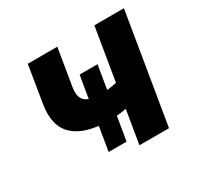

<svg xmlns="http://www.w3.org/2000/svg" viewBox="-123 -683 844 824"><g transform="rotate(-30 299.5 -271.0)"><path d="M291 -156.2Q169.9 -156.2 114.5 -206.8Q59.1 -257.3 76.2 -359.9L106 -542.5H252.4L222.2 -360.4Q214.4 -312.5 236.1 -292.7Q257.8 -272.9 310.5 -272.9Q348.6 -272.9 386.5 -281Q424.3 -289.1 468.8 -303.2L449.2 -186.5Q430.2 -178.7 403.1 -171.6Q376 -164.6 346.7 -160.4Q317.4 -156.2 291 -156.2ZM346.2 0 436 -542.5H582.5L492.7 0ZM217.3 -41 275.4 -391.1H364.3L306.2 -41Z"/></g></svg>

Font: Inter 16pt
Style: Bold Italic
Weight: 700
Italic angle: -9.3988°
Version: Version 4.001;git-66647c0bb